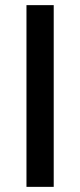

<svg xmlns="http://www.w3.org/2000/svg" viewBox="-20 -727 312 747"><path d="M83 0V-707H189V0Z"/></svg>

Font: Onest Medium
Style: Regular
Weight: 500
Designer: Dmitri Voloshin, Andrey Kudryavtsev
Foundry: Dmitri Voloshin, Andrey Kudryavtsev
Version: Version 1.000;gftools[0.9.33]